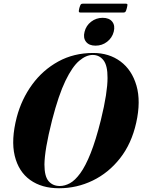

<svg xmlns="http://www.w3.org/2000/svg" viewBox="-20 -994 760 1024"><path d="M477 -711.5Q562 -711.5 622.8 -666.2Q683.5 -621 707.8 -537.5Q732 -454 706.5 -339.5Q681.5 -227.5 620 -149.5Q558.5 -71.5 474 -30.8Q389.5 10 295 10Q202.5 10 140.8 -34.2Q79 -78.5 58.5 -163.2Q38 -248 69.5 -369.5Q95 -465.5 151.5 -543Q208 -620.5 290.8 -666Q373.5 -711.5 477 -711.5ZM299 -2Q325.5 -2 352.8 -16.8Q380 -31.5 408 -69.8Q436 -108 463.5 -177Q491 -246 518 -354Q536.5 -429.5 545 -484.8Q553.5 -540 553.5 -578Q554 -644.5 531.8 -672.8Q509.5 -701 474.5 -701Q439.5 -701 402.5 -669.8Q365.5 -638.5 329 -563Q292.5 -487.5 258 -354Q237 -271 227.2 -213.2Q217.5 -155.5 217 -117Q217 -53.5 239.2 -27.8Q261.5 -2 299 -2ZM489.5 -750.5Q455 -750.5 438.8 -771.2Q422.5 -792 431 -824.5Q439 -857.5 466 -878.2Q493 -899 527.5 -899Q562.5 -899 578.8 -878.2Q595 -857.5 586.5 -824.5Q578 -792 551.2 -771.2Q524.5 -750.5 489.5 -750.5ZM403 -950.5Q407 -965 410.5 -969.8Q414 -974.5 422 -974.5H650.5Q658.5 -974.5 659.5 -970.5Q660.5 -966.5 656.5 -951Q653 -936.5 649.5 -931.8Q646 -927 638 -927H409.5Q401.5 -927 400.5 -931.8Q399.5 -936.5 403 -950.5Z"/></svg>

Font: Fraunces 144pt
Style: Bold Italic
Weight: 700
Italic angle: -16°
Version: Version 1.000;[b76b70a41]